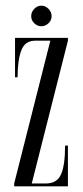

<svg xmlns="http://www.w3.org/2000/svg" viewBox="-20 -657 294 677"><path d="M30 0V-10L157.5 -513.5H104Q67.5 -513.5 54.8 -478.5Q42 -443.5 42 -384.5H33V-523.5H219.5V-513.5L92 -10H141.5Q181 -10 195.2 -42.2Q209.5 -74.5 209.5 -143.5H219.5V0ZM126 -564.5Q111.5 -564.5 100.8 -575Q90 -585.5 90 -600Q90 -614.5 100.8 -625.8Q111.5 -637 126 -637Q140 -637 151 -625.8Q162 -614.5 162 -600Q162 -585.5 151 -575Q140 -564.5 126 -564.5Z"/></svg>

Font: Imbue 100pt Light
Style: Regular
Weight: 300
Designer: Tyler Finck
Foundry: Etcetera Type Company
Version: Version 1.102; ttfautohint (v1.8.3)